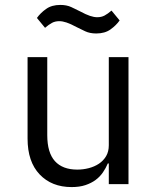

<svg xmlns="http://www.w3.org/2000/svg" viewBox="-20 -748 640 780"><path d="M422 -84H418Q410 -65 398 -47.5Q386 -30 368.5 -17Q351 -4 327 4Q303 12 271 12Q190 12 141 -39.5Q92 -91 92 -185V-516H172V-199Q172 -128 203 -93.5Q234 -59 294 -59Q318 -59 341 -65Q364 -71 382 -83Q400 -95 411 -113.5Q422 -132 422 -158V-516H502V0H422ZM371 -612Q345 -612 326 -621Q307 -630 291 -638Q267 -651 250.5 -656.5Q234 -662 221 -662Q204 -662 191 -655Q178 -648 163 -635L130 -675Q144 -695 167 -711.5Q190 -728 225 -728Q251 -728 270 -719Q289 -710 305 -702Q329 -689 345.5 -683.5Q362 -678 375 -678Q392 -678 405 -685Q418 -692 433 -705L466 -665Q452 -645 429 -628.5Q406 -612 371 -612Z"/></svg>

Font: IBM Plex Mono
Style: Regular
Weight: 400
Monospace: yes
Designer: Mike Abbink, Paul van der Laan, Pieter van Rosmalen
Foundry: Bold Monday
Version: Version 2.3